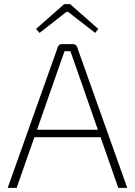

<svg xmlns="http://www.w3.org/2000/svg" viewBox="-20 -902 648 922"><path d="M299 -845H307L437 -744L452 -763L317 -882H288L153 -763L170 -744ZM548 0H591L350 -677C347 -685 340 -690 332 -690H276C268 -690 261 -685 258 -677L17 0H60L145 -243H463ZM158 -279 270 -600 290 -656H318L338 -600L450 -279Z"/></svg>

Font: Exo 2 Extra Light
Style: Regular
Weight: 250
Designer: Natanael Gama
Version: Version 1.001;PS 001.001;hotconv 1.0.88;makeotf.lib2.5.64775